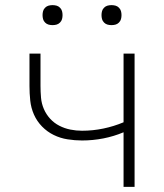

<svg xmlns="http://www.w3.org/2000/svg" viewBox="-20 -729 640 749"><path d="M462 0V-213Q424 -197 383 -189Q342 -181 300 -181Q272 -181 243.5 -185.5Q215 -190 189.5 -202.5Q164 -215 144 -235.5Q124 -256 112.5 -282Q101 -308 98 -336.5Q95 -365 95 -394V-520H138V-394Q138 -371 140 -348Q142 -325 151 -304Q160 -283 175.5 -266Q191 -249 211.5 -238.5Q232 -228 254.5 -223.5Q277 -219 300 -219Q342 -219 383 -227.5Q424 -236 462 -252V-520H505V0ZM415 -631Q407 -631 399.5 -633Q392 -635 386 -641Q380 -647 378 -654.5Q376 -662 376 -670Q376 -678 378 -685.5Q380 -693 386 -699Q392 -705 399.5 -707Q407 -709 415 -709Q423 -709 430.5 -707Q438 -705 444 -699Q450 -693 452 -685.5Q454 -678 454 -670Q454 -662 452 -654.5Q450 -647 444 -641Q438 -635 430.5 -633Q423 -631 415 -631ZM185 -631Q177 -631 169.5 -633Q162 -635 156 -641Q150 -647 148 -654.5Q146 -662 146 -670Q146 -678 148 -685.5Q150 -693 156 -699Q162 -705 169.5 -707Q177 -709 185 -709Q193 -709 200.5 -707Q208 -705 214 -699Q220 -693 222 -685.5Q224 -678 224 -670Q224 -662 222 -654.5Q220 -647 214 -641Q208 -635 200.5 -633Q193 -631 185 -631Z"/></svg>

Font: Iosevka Aile Extralight
Style: Regular
Weight: 200
Designer: Belleve Invis
Foundry: Belleve Invis
Version: Version 31.1.0; ttfautohint (v1.8.4)